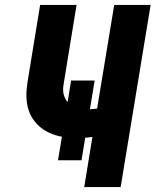

<svg xmlns="http://www.w3.org/2000/svg" viewBox="-20 -755 640 775"><path d="M320 0 353 -202Q346 -201 338.5 -200.5Q331 -200 324 -199L309 -108H214L230 -203Q203 -208 179 -219Q155 -230 136 -247.5Q117 -265 105 -288Q93 -311 89 -338Q85 -365 87.5 -392.5Q90 -420 95 -448L142 -735H289L239 -429Q237 -417 235.5 -405.5Q234 -394 235.5 -382.5Q237 -371 241.5 -361Q246 -351 253 -343L267 -430H362L343 -314Q350 -314 357.5 -315Q365 -316 372 -317L441 -735H588L467 0Z"/></svg>

Font: Iosevka SS04 Heavy Extended
Style: Italic
Weight: 900
Width: 7
Italic angle: -9°
Monospace: yes
Designer: Belleve Invis
Foundry: Belleve Invis
Version: Version 19.0.0; ttfautohint (v1.8.4)